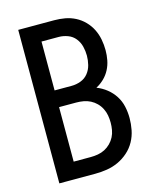

<svg xmlns="http://www.w3.org/2000/svg" viewBox="-111 -812 722 888"><g transform="rotate(-15 250.0 -367.5)"><path d="M62 0V-735H234Q260 -735 285.5 -730.5Q311 -726 334.5 -714Q358 -702 376.5 -683Q395 -664 406.5 -641Q418 -618 423 -592Q428 -566 428 -540Q428 -516 423.5 -492.5Q419 -469 408 -448Q397 -427 380 -410.5Q363 -394 342 -383Q368 -373 390 -355.5Q412 -338 427 -314.5Q442 -291 448 -263.5Q454 -236 454 -208Q454 -180 448.5 -151.5Q443 -123 429 -97.5Q415 -72 393 -52.5Q371 -33 345 -21Q319 -9 290.5 -4.5Q262 0 234 0ZM152 -421H234Q256 -421 277.5 -429Q299 -437 313 -454.5Q327 -472 332.5 -494Q338 -516 338 -538Q338 -560 332.5 -582Q327 -604 313 -621.5Q299 -639 277.5 -647Q256 -655 234 -655H152ZM152 -80H234Q251 -80 268.5 -83Q286 -86 301.5 -94Q317 -102 329.5 -114.5Q342 -127 350 -142.5Q358 -158 361 -175.5Q364 -193 364 -210Q364 -228 361 -245Q358 -262 350 -278Q342 -294 329.5 -306.5Q317 -319 301.5 -327Q286 -335 268.5 -338Q251 -341 234 -341H152Z"/></g></svg>

Font: Iosevka Bendy Medium
Style: Regular
Weight: 500
Monospace: yes
Designer: Belleve Invis
Foundry: Belleve Invis
Version: Version 30.1.2